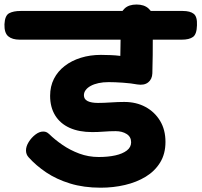

<svg xmlns="http://www.w3.org/2000/svg" viewBox="-92 -814 905 862"><path d="M359.9 28.7Q283.9 28.7 222.9 9.9Q161.9 -8.8 115.7 -39.8Q69.6 -70.8 36.3 -108Q24.7 -120.7 24.7 -138.7Q24.7 -156.7 36.7 -176.2Q48.8 -195.8 66.7 -209.6Q84.6 -223.4 101.6 -223.4Q108.9 -223.4 114.7 -221.4Q120.6 -219.4 128.7 -212.1Q154 -187.2 188.3 -163.6Q222.6 -139.9 263.9 -124.5Q305.2 -109.1 351.2 -109.1Q392.8 -109.1 425.6 -116.3Q458.3 -123.6 477.5 -138.3Q496.7 -153.1 496.7 -175.2Q496.7 -199.7 476.6 -212.4Q456.4 -225.2 427 -225.2Q400.2 -225.2 374.2 -223.1Q348.2 -221 322 -221Q262.7 -221 220.4 -240.1Q178.2 -259.2 155.6 -296Q133 -332.8 133 -383.9Q133 -426.3 150.1 -460Q167.2 -493.7 198.4 -517.8Q229.7 -541.9 271.1 -554.7Q312.6 -567.6 361 -567.6Q380.7 -567.6 404.6 -566.6Q428.6 -565.7 448.2 -563Q449.4 -609.3 449.6 -651.8Q449.7 -694.3 449.2 -736.3Q449.2 -758.9 467.9 -776.3Q486.6 -793.7 521.1 -793.7Q554.9 -793.7 574.4 -776.3Q594 -758.9 594 -736.3Q594 -703.7 594 -658.5Q594 -613.3 593.6 -567Q593.2 -520.7 592 -484.7Q591 -458.2 573.1 -444.1Q555.2 -429.9 524.2 -434.9Q497.3 -440.1 460.6 -442.7Q423.8 -445.3 395.7 -445.3Q370.9 -445.3 350.4 -440.9Q329.9 -436.4 315.3 -428.4Q300.7 -420.4 292.7 -409.7Q284.7 -399 284.7 -386.4Q284.7 -368.6 301.3 -360.2Q318 -351.9 348 -351.9Q373.2 -351.9 405.3 -354.1Q437.4 -356.3 466 -356.3Q519.7 -356.3 561.1 -333.9Q602.4 -311.6 626.7 -271.5Q650.9 -231.4 650.9 -176.8Q650.9 -123.2 626.9 -84.3Q602.9 -45.4 562.1 -20.6Q521.3 4.2 469.2 16.4Q417 28.7 359.9 28.7ZM-3.4 -635.9Q-37.2 -635.9 -55.1 -651.1Q-73 -666.3 -72 -704.7Q-70.2 -744 -51.2 -754.4Q-32.1 -764.8 0.9 -764.8H728.1Q761.9 -764.8 778 -751.8Q794.1 -738.9 792.3 -700.3Q791.3 -660.2 774.4 -648.1Q757.6 -635.9 723.8 -635.9Z"/></svg>

Font: Playpen Sans Deva
Style: Regular
Weight: 400
Designer: Pooja Saxena, Gunjan Panchal, Laura Meseguer, Veronika Burian, José Scaglione
Foundry: TypeTogether
Version: Version 2.000